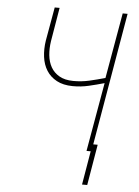

<svg xmlns="http://www.w3.org/2000/svg" viewBox="-59 -757 705 974"><g transform="rotate(5 293.5 -269.5)"><path d="M550.8 -710.9 428.7 0H403.8L465.3 -350.6Q426.3 -339.4 386.2 -330.1Q346.2 -320.8 304.7 -321.3Q256.3 -321.8 223.4 -339.6Q190.4 -357.4 171.6 -387.2Q152.8 -417 147.7 -456.5Q142.6 -496.1 149.4 -539.6L179.7 -710.9H204.6L175.8 -539.6Q169.9 -502 173.3 -467.5Q176.8 -433.1 191.7 -406.7Q206.5 -380.4 234.4 -364.3Q262.2 -348.1 305.2 -347.7Q346.7 -347.2 387.2 -356.4Q427.7 -365.7 467.3 -377L525.9 -710.9ZM422.4 171.9H396L431.2 -36.1H457.5Z"/></g></svg>

Font: Roboto Mono Thin
Style: Italic
Weight: 250
Designer: Google
Version: Version 2.000985; 2015; ttfautohint (v1.3)